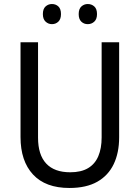

<svg xmlns="http://www.w3.org/2000/svg" viewBox="-20 -924 694 954"><path d="M572 -242Q572 -165 545 -108.5Q518 -52 463.5 -21Q409 10 325 10Q206 10 144 -57Q82 -124 82 -243V-714H169V-240Q169 -155 209.5 -111.5Q250 -68 329 -68Q383 -68 417.5 -88.5Q452 -109 468.5 -148Q485 -187 485 -241V-714H572ZM193 -854Q193 -880 206.5 -892Q220 -904 238 -904Q257 -904 270 -892Q283 -880 283 -854Q283 -829 270 -816.5Q257 -804 238 -804Q220 -804 206.5 -816.5Q193 -829 193 -854ZM371 -854Q371 -880 384.5 -892Q398 -904 416 -904Q435 -904 448.5 -892Q462 -880 462 -854Q462 -829 448.5 -816.5Q435 -804 416 -804Q397 -804 384 -816.5Q371 -829 371 -854Z"/></svg>

Font: Noto Sans Arabic SemiCondensed
Style: Regular
Weight: 400
Width: 4
Designer: Monotype Design Team, Nadine Chahine, Nizar Qandah and Khaled Hosny
Foundry: Monotype Imaging Inc.
Version: Version 2.012